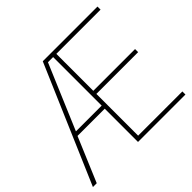

<svg xmlns="http://www.w3.org/2000/svg" viewBox="-170 -908 1102 1102"><g transform="rotate(-45 381.0 -357.0)"><path d="M750 0H365V-270H144L30 0H-1L306 -714H750V-689H391V-389H730V-364H391V-25H750ZM156 -295H365V-689H323Z"/></g></svg>

Font: Noto Sans Sinhala UI Thin
Style: Regular
Weight: 100
Designer: Jelle Bosma - Monotype Design Team
Foundry: Monotype Imaging Inc.
Version: Version 2.006; ttfautohint (v1.8.4.7-5d5b)